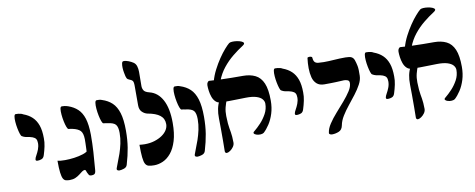

<svg xmlns="http://www.w3.org/2000/svg" viewBox="-73 -1233 3947 1596"><g transform="rotate(-10 1901.0 -435.5)"><path d="M173 -194Q165 -194 160 -196.5Q155 -199 156 -208Q158 -221 169 -240Q180 -259 190 -284.5Q200 -310 200 -337Q200 -360 192 -372.5Q184 -385 164 -392.5Q144 -400 108 -405Q100 -407 92.5 -410Q85 -413 77 -418Q71 -421 64.5 -440.5Q58 -460 52.5 -488Q47 -516 45 -543.5Q43 -571 46 -589Q49 -607 59 -607Q70 -607 81 -606Q92 -605 102.5 -602Q113 -599 121 -594Q165 -578 194.5 -550Q224 -522 239.5 -478.5Q255 -435 255 -369Q256 -337 248.5 -301Q241 -265 230 -231Q223 -207 206 -200.5Q189 -194 173 -194Z M407 11Q388 11 374 7Q360 3 351.5 -13Q343 -29 338.5 -65Q334 -101 334 -165Q348 -162 359 -160.5Q370 -159 398 -159Q434 -159 475 -164.5Q516 -170 551.5 -181.5Q587 -193 605 -215L582 -158Q585 -179 586.5 -209.5Q588 -240 588.5 -267Q589 -294 589 -302Q588 -353 568.5 -373.5Q549 -394 503 -404Q495 -406 486.5 -407Q478 -408 470 -409Q463 -410 455.5 -430Q448 -450 442 -478.5Q436 -507 433.5 -536Q431 -565 433.5 -584.5Q436 -604 448 -604Q459 -604 471 -602.5Q483 -601 501 -595Q547 -579 579 -549Q611 -519 627.5 -467Q644 -415 645 -329Q645 -256 640.5 -184Q636 -112 629 -33Q627 -9 617 -2Q607 5 591 4Q583 4 577 1.5Q571 -1 567 -10Q557 -27 554 -38.5Q551 -50 544 -50Q532 -50 520 -41Q508 -32 492 -19.5Q476 -7 455.5 2Q435 11 407 11Z M827 4Q820 4 812 -0.5Q804 -5 808 -18Q814 -37 826 -66Q838 -95 851 -132.5Q864 -170 873.5 -213.5Q883 -257 883 -303Q883 -353 866 -373.5Q849 -394 797 -400Q789 -402 780.5 -403Q772 -404 764 -405Q757 -406 749.5 -426Q742 -446 736 -475.5Q730 -505 727.5 -534.5Q725 -564 728 -584Q731 -604 742 -604Q753 -604 763.5 -603.5Q774 -603 786 -598Q836 -582 869.5 -550.5Q903 -519 920.5 -462.5Q938 -406 938 -313Q938 -235 927.5 -170.5Q917 -106 895 -32Q889 -11 866 -3.5Q843 4 827 4Z M1028 -177Q1042 -176 1050 -175Q1058 -174 1073 -174Q1118 -174 1155 -185.5Q1192 -197 1219.5 -215.5Q1247 -234 1262 -258Q1277 -282 1277 -308Q1277 -355 1242.5 -382Q1208 -409 1139 -421Q1115 -426 1094.5 -445.5Q1074 -465 1074 -502Q1074 -530 1074 -557.5Q1074 -585 1074 -612.5Q1074 -640 1074 -668Q1074 -701 1065 -710.5Q1056 -720 1040 -725Q1025 -730 1018.5 -741.5Q1012 -753 1006 -789Q1002 -809 1001 -831Q1000 -853 1003.5 -869Q1007 -885 1018 -885Q1037 -886 1060.5 -876.5Q1084 -867 1100 -856Q1117 -844 1123.5 -822Q1130 -800 1130 -775Q1130 -746 1129.5 -710Q1129 -674 1129 -655Q1129 -635 1139 -618Q1149 -601 1185 -592Q1255 -575 1293.5 -503Q1332 -431 1332 -309Q1332 -220 1313 -158Q1294 -96 1263 -58.5Q1232 -21 1194.5 -4.5Q1157 12 1120 12Q1092 12 1074 7.5Q1056 3 1046 -14.5Q1036 -32 1032 -71Q1028 -110 1028 -177Z M1486 4Q1479 4 1471 -0.5Q1463 -5 1467 -18Q1473 -37 1485 -66Q1497 -95 1510 -132.5Q1523 -170 1532.5 -213.5Q1542 -257 1542 -303Q1542 -353 1525 -373.5Q1508 -394 1456 -400Q1448 -402 1439.5 -403Q1431 -404 1423 -405Q1416 -406 1408.5 -426Q1401 -446 1395 -475.5Q1389 -505 1386.5 -534.5Q1384 -564 1387 -584Q1390 -604 1401 -604Q1412 -604 1422.5 -603.5Q1433 -603 1445 -598Q1495 -582 1528.5 -550.5Q1562 -519 1579.5 -462.5Q1597 -406 1597 -313Q1597 -235 1586.5 -170.5Q1576 -106 1554 -32Q1548 -11 1525 -3.5Q1502 4 1486 4Z M2063 -96Q2054 -89 2036.5 -87.5Q2019 -86 2002.5 -91Q1986 -96 1980.5 -104.5Q1975 -113 1989 -123Q2016 -145 2045.5 -176.5Q2075 -208 2096.5 -247.5Q2118 -287 2118 -333Q2118 -353 2103 -371Q2088 -389 2054.5 -399.5Q2021 -410 1967 -409Q1937 -409 1899 -407.5Q1861 -406 1822.5 -406Q1784 -406 1754 -407Q1729 -408 1712 -424.5Q1695 -441 1686 -466.5Q1677 -492 1673.5 -518.5Q1670 -545 1670 -565Q1670 -581 1677.5 -591Q1685 -601 1692 -600Q1728 -597 1777.5 -595Q1827 -593 1879.5 -592.5Q1932 -592 1975 -592Q2035 -592 2078.5 -570.5Q2122 -549 2144.5 -496.5Q2167 -444 2167 -350Q2167 -291 2151.5 -241.5Q2136 -192 2112 -155.5Q2088 -119 2063 -96ZM1732 16Q1727 16 1722 12Q1717 8 1717 -1Q1717 -27 1717.5 -47Q1718 -67 1718 -87.5Q1718 -108 1718 -133Q1718 -158 1718 -193Q1718 -228 1717 -278Q1716 -322 1723.5 -358.5Q1731 -395 1749 -429L1812 -430Q1796 -394 1787.5 -359.5Q1779 -325 1780 -287Q1781 -250 1783 -225Q1785 -200 1788.5 -182Q1792 -164 1794.5 -147Q1797 -130 1799 -109.5Q1801 -89 1801 -60Q1801 -41 1789 -24Q1777 -7 1761 4Q1745 15 1732 16ZM1784 -585 1728 -589Q1741 -637 1765 -683.5Q1789 -730 1816 -770Q1843 -810 1868.5 -839Q1894 -868 1909 -880Q1917 -886 1935.5 -887Q1954 -888 1974.5 -885Q1995 -882 2011 -875.5Q2027 -869 2030.5 -860Q2034 -851 2016 -839Q1972 -811 1926.5 -774Q1881 -737 1843.5 -690Q1806 -643 1784 -585Z M2362 -194Q2354 -194 2349 -196.5Q2344 -199 2345 -208Q2347 -221 2358 -240Q2369 -259 2379 -284.5Q2389 -310 2389 -337Q2389 -360 2381 -372.5Q2373 -385 2353 -392.5Q2333 -400 2297 -405Q2289 -407 2281.5 -410Q2274 -413 2266 -418Q2260 -421 2253.5 -440.5Q2247 -460 2241.5 -488Q2236 -516 2234 -543.5Q2232 -571 2235 -589Q2238 -607 2248 -607Q2259 -607 2270 -606Q2281 -605 2291.5 -602Q2302 -599 2310 -594Q2354 -578 2383.5 -550Q2413 -522 2428.5 -478.5Q2444 -435 2444 -369Q2445 -337 2437.5 -301Q2430 -265 2419 -231Q2412 -207 2395 -200.5Q2378 -194 2362 -194Z M2596 -1Q2600 -36 2626 -75.5Q2652 -115 2688 -155.5Q2724 -196 2758.5 -236Q2793 -276 2816.5 -312.5Q2840 -349 2840 -380Q2840 -399 2825 -404.5Q2810 -410 2796 -410Q2772 -409 2755 -408Q2738 -407 2722 -406.5Q2706 -406 2684 -405.5Q2662 -405 2629 -405Q2589 -405 2565.5 -426Q2542 -447 2533 -482Q2524 -517 2523.5 -559.5Q2523 -602 2529 -646Q2530 -650 2539.5 -651.5Q2549 -653 2559 -650.5Q2569 -648 2569 -640Q2571 -612 2582.5 -601.5Q2594 -591 2613.5 -590Q2633 -589 2657 -588Q2699 -588 2744 -591.5Q2789 -595 2840 -595Q2876 -595 2891.5 -586.5Q2907 -578 2914 -558Q2922 -535 2927.5 -507.5Q2933 -480 2931 -424Q2930 -389 2910 -352Q2890 -315 2860.5 -276.5Q2831 -238 2799.5 -199Q2768 -160 2744 -121Q2720 -82 2713 -44Q2706 -7 2677.5 4.5Q2649 16 2621 16Q2612 16 2603.5 12Q2595 8 2596 -1Z M3130 -194Q3122 -194 3117 -196.5Q3112 -199 3113 -208Q3115 -221 3126 -240Q3137 -259 3147 -284.5Q3157 -310 3157 -337Q3157 -360 3149 -372.5Q3141 -385 3121 -392.5Q3101 -400 3065 -405Q3057 -407 3049.5 -410Q3042 -413 3034 -418Q3028 -421 3021.5 -440.5Q3015 -460 3009.5 -488Q3004 -516 3002 -543.5Q3000 -571 3003 -589Q3006 -607 3016 -607Q3027 -607 3038 -606Q3049 -605 3059.5 -602Q3070 -599 3078 -594Q3122 -578 3151.5 -550Q3181 -522 3196.5 -478.5Q3212 -435 3212 -369Q3213 -337 3205.5 -301Q3198 -265 3187 -231Q3180 -207 3163 -200.5Q3146 -194 3130 -194Z M3676 -96Q3667 -89 3649.5 -87.5Q3632 -86 3615.5 -91Q3599 -96 3593.5 -104.5Q3588 -113 3602 -123Q3629 -145 3658.5 -176.5Q3688 -208 3709.5 -247.5Q3731 -287 3731 -333Q3731 -353 3716 -371Q3701 -389 3667.5 -399.5Q3634 -410 3580 -409Q3550 -409 3512 -407.5Q3474 -406 3435.5 -406Q3397 -406 3367 -407Q3342 -408 3325 -424.5Q3308 -441 3299 -466.5Q3290 -492 3286.5 -518.5Q3283 -545 3283 -565Q3283 -581 3290.5 -591Q3298 -601 3305 -600Q3341 -597 3390.5 -595Q3440 -593 3492.5 -592.5Q3545 -592 3588 -592Q3648 -592 3691.5 -570.5Q3735 -549 3757.5 -496.5Q3780 -444 3780 -350Q3780 -291 3764.5 -241.5Q3749 -192 3725 -155.5Q3701 -119 3676 -96ZM3345 16Q3340 16 3335 12Q3330 8 3330 -1Q3330 -27 3330.5 -47Q3331 -67 3331 -87.5Q3331 -108 3331 -133Q3331 -158 3331 -193Q3331 -228 3330 -278Q3329 -322 3336.5 -358.5Q3344 -395 3362 -429L3425 -430Q3409 -394 3400.5 -359.5Q3392 -325 3393 -287Q3394 -250 3396 -225Q3398 -200 3401.5 -182Q3405 -164 3407.5 -147Q3410 -130 3412 -109.5Q3414 -89 3414 -60Q3414 -41 3402 -24Q3390 -7 3374 4Q3358 15 3345 16ZM3397 -585 3341 -589Q3354 -637 3378 -683.5Q3402 -730 3429 -770Q3456 -810 3481.5 -839Q3507 -868 3522 -880Q3530 -886 3548.5 -887Q3567 -888 3587.5 -885Q3608 -882 3624 -875.5Q3640 -869 3643.5 -860Q3647 -851 3629 -839Q3585 -811 3539.5 -774Q3494 -737 3456.5 -690Q3419 -643 3397 -585Z"/></g></svg>

Font: Noto Rashi Hebrew ExtraBold
Style: Regular
Weight: 800
Version: Version 1.006